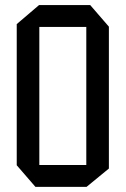

<svg xmlns="http://www.w3.org/2000/svg" viewBox="-20 -728 489 748"><path d="M133.2 -623.1V-708.3H331.4L404.2 -624.1V-623.1ZM118 0 45.2 -84.2V-85.2H316.2V0ZM45.2 -85.2V-634.1L132.2 -708.3H133.2V-85.2ZM316.2 0V-623.1H404.2V-71.4L317.2 0Z"/></svg>

Font: Foldit Thin
Style: Regular
Weight: 100
Designer: Sophia Tai
Foundry: Sophia Tai
Version: Version 1.003